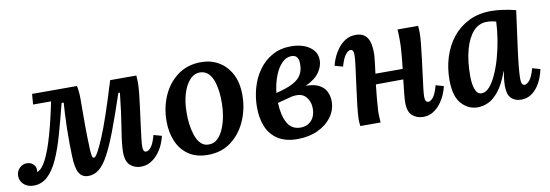

<svg xmlns="http://www.w3.org/2000/svg" viewBox="-47 -792 3101 1083"><g transform="rotate(-10 1504.0 -250.0)"><path d="M77 11Q42 11 20.5 -9Q-1 -29 -1 -57Q-1 -84 17 -102Q35 -120 59 -120Q80 -120 95 -107Q110 -94 110 -73Q110 -67 108 -61Q136 -69 161.5 -119.5Q187 -170 210.5 -253Q234 -336 255 -440H152L157 -500H414Q417 -486 419 -466.5Q421 -447 421 -427Q420 -350 420.5 -275Q421 -200 424 -130Q426 -107 428.5 -96Q431 -85 439 -85Q454 -85 496 -183.5Q538 -282 604 -500H754Q755 -484 755.5 -476.5Q756 -469 756 -459Q756 -435 752 -396Q748 -357 742 -312.5Q736 -268 730.5 -225.5Q725 -183 721 -149.5Q717 -116 717 -99Q717 -68 734 -68Q748 -68 763 -86.5Q778 -105 791 -153L837 -140Q833 -120 822 -94Q811 -68 792.5 -44Q774 -20 748.5 -4.5Q723 11 690 11Q656 11 630.5 -11Q605 -33 605 -88Q605 -131 619.5 -219Q634 -307 646 -421H637Q596 -298 564.5 -215Q533 -132 506 -82.5Q479 -33 451.5 -11Q424 11 390 11Q354 11 337 -18Q320 -47 318 -118Q317 -149 316.5 -190.5Q316 -232 317 -276Q318 -320 320 -358.5Q322 -397 324 -421H312Q288 -326 265.5 -246.5Q243 -167 217 -109.5Q191 -52 157 -20.5Q123 11 77 11Z M1126 -511Q1182 -511 1226.5 -485Q1271 -459 1297.5 -409.5Q1324 -360 1324 -289Q1324 -210 1294 -141.5Q1264 -73 1208.5 -31Q1153 11 1075 11Q1008 11 964 -19.5Q920 -50 898.5 -101.5Q877 -153 877 -215Q877 -295 907 -362.5Q937 -430 993 -470.5Q1049 -511 1126 -511ZM1111 -455Q1076 -455 1050.5 -426.5Q1025 -398 1011 -350.5Q997 -303 997 -245Q996 -213 1000.5 -178.5Q1005 -144 1015 -114Q1025 -84 1043 -65Q1061 -46 1088 -46Q1119 -45 1140.5 -66Q1162 -87 1175.5 -120Q1189 -153 1195.5 -190Q1202 -227 1202 -260Q1203 -290 1199.5 -323.5Q1196 -357 1186.5 -386.5Q1177 -416 1158.5 -435Q1140 -454 1111 -455Z M1588 11Q1520 11 1476.5 -17Q1433 -45 1413 -93.5Q1393 -142 1393 -205Q1393 -262 1408.5 -316.5Q1424 -371 1455.5 -415Q1487 -459 1533.5 -485Q1580 -511 1642 -511Q1680 -511 1713 -499.5Q1746 -488 1767 -464.5Q1788 -441 1788 -406Q1788 -371 1764 -336.5Q1740 -302 1685 -277Q1734 -277 1762.5 -261Q1791 -245 1802.5 -219.5Q1814 -194 1814 -166Q1814 -117 1784.5 -76.5Q1755 -36 1704 -12.5Q1653 11 1588 11ZM1515 -266Q1577 -281 1611 -299Q1645 -317 1659.5 -341Q1674 -365 1675 -395Q1679 -456 1635 -456Q1604 -456 1579 -430.5Q1554 -405 1537.5 -362Q1521 -319 1515 -266ZM1514 -209Q1517 -135 1541.5 -92.5Q1566 -50 1616 -50Q1655 -50 1678.5 -76Q1702 -102 1702 -144Q1702 -185 1677 -213Q1652 -241 1597 -231Z M2308 11Q2273 11 2247 -10.5Q2221 -32 2221 -86Q2221 -109 2225 -143Q2229 -177 2233 -217L2076 -216Q2072 -180 2068.5 -143.5Q2065 -107 2063 -72Q2062 -52 2063 -32.5Q2064 -13 2065 0H1949Q1947 -12 1946.5 -21.5Q1946 -31 1946 -41Q1947 -70 1952 -116Q1957 -162 1966 -227Q1976 -302 1981 -341Q1986 -380 1986 -400Q1987 -432 1968 -432Q1955 -432 1940 -413.5Q1925 -395 1911 -347L1865 -360Q1869 -380 1880.5 -406Q1892 -432 1910 -456Q1928 -480 1953.5 -495.5Q1979 -511 2012 -511Q2058 -511 2078 -479Q2098 -447 2096 -384Q2095 -364 2091.5 -336Q2088 -308 2084 -276H2240Q2247 -334 2250.5 -388Q2254 -442 2250 -500H2368Q2369 -484 2369.5 -476.5Q2370 -469 2370 -459Q2370 -435 2366 -396Q2362 -357 2356.5 -312.5Q2351 -268 2345.5 -225.5Q2340 -183 2336 -149.5Q2332 -116 2332 -100Q2332 -68 2351 -68Q2364 -68 2379 -86.5Q2394 -105 2407 -153L2452 -140Q2448 -120 2437 -94Q2426 -68 2408 -44Q2390 -20 2365 -4.5Q2340 11 2308 11Z M2788 -511Q2816 -511 2853 -506Q2890 -501 2928 -491Q2922 -446 2914.5 -390.5Q2907 -335 2899.5 -279.5Q2892 -224 2887.5 -178Q2883 -132 2883 -107Q2883 -68 2902 -68Q2915 -68 2931 -86.5Q2947 -105 2960 -153L3005 -140Q3001 -120 2991.5 -94Q2982 -68 2965.5 -44Q2949 -20 2925 -4.5Q2901 11 2869 11Q2834 11 2812.5 -10Q2791 -31 2791 -80Q2791 -118 2800 -163H2798Q2772 -92 2741.5 -54Q2711 -16 2680.5 -2.5Q2650 11 2620 11Q2566 11 2527.5 -32Q2489 -75 2489 -168Q2489 -237 2508.5 -299Q2528 -361 2566 -408.5Q2604 -456 2659.5 -483.5Q2715 -511 2788 -511ZM2753 -455Q2707 -455 2675 -419.5Q2643 -384 2625.5 -320Q2608 -256 2608 -171Q2608 -122 2619.5 -92.5Q2631 -63 2655 -63Q2679 -63 2700.5 -87Q2722 -111 2740.5 -152Q2759 -193 2773 -243Q2787 -293 2795.5 -346Q2804 -399 2806 -447Q2798 -450 2783 -452.5Q2768 -455 2753 -455Z"/></g></svg>

Font: Lora SemiBold
Style: Italic
Weight: 600
Italic angle: -3°
Designer: Olga Karpushina, Alexei Vanyashin (Cyrillic)
Foundry: Cyreal
Version: Version 3.011; ttfautohint (v1.8.4.7-5d5b)